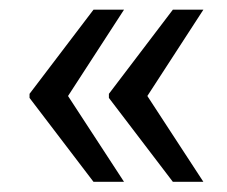

<svg xmlns="http://www.w3.org/2000/svg" viewBox="-20 -443 462 390"><path d="M231.9 -423.3 118.2 -248 231.9 -73.7H169.9L40 -244.1V-252.4L169.9 -423.3ZM393.1 -423.3 279.3 -248 393.1 -73.7H331.1L201.2 -244.1V-252.4L331.1 -423.3Z"/></svg>

Font: Yantramanav
Style: Regular
Weight: 400
Version: Version 1.001;PS 1.0;hotconv 1.0.72;makeotf.lib2.5.5900; ttf